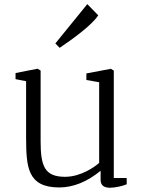

<svg xmlns="http://www.w3.org/2000/svg" viewBox="-20 -884 671 916"><path d="M264.6 -655.8C324.2 -695.8 418.5 -763.7 448.7 -811L396.5 -864.3L244.1 -676.8ZM104.5 -225.1C105.5 -89.8 109.4 10.3 262.7 10.3C329.6 10.3 396.5 -17.1 460 -69.3V-25.4C460 0 476.1 11.7 504.9 11.7C528.8 11.7 565.9 3.4 584.5 -4.9V-34.7H522.9V-547.4L508.8 -555.7L392.1 -533.7V-502.4L453.1 -491.7V-106.9C434.1 -89.4 366.7 -40.5 290.5 -40.5C192.4 -40.5 173.8 -91.8 173.8 -210.9V-547.4L159.2 -556.2L54.2 -535.6V-506.3L104.5 -496.6Z"/></svg>

Font: Merriweather
Style: Light
Weight: 250
Designer: Eben Sorkin ( eben@eyebytes.com )
Foundry: Sorkin Type Co.
Version: Version 1.003